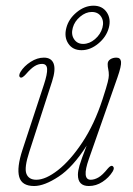

<svg xmlns="http://www.w3.org/2000/svg" viewBox="-20 -630 455 658"><path d="M367 -60Q373.5 -54.5 366 -42Q353 -21 331.2 -6.8Q309.5 7.5 284.5 7.5Q247 7.5 247 -31Q247 -44 252.5 -63Q258 -82 277 -131Q230 -57 181 -24.8Q132 7.5 97 7.5Q54.5 7.5 45.8 -24Q37 -55.5 57 -116.5L130.5 -340Q142.5 -376.5 141.5 -393.8Q140.5 -411 124 -411Q111 -411 98.5 -403.2Q86 -395.5 69.5 -376.5Q55.5 -360.5 49 -365Q45.5 -367.5 46.2 -373Q47 -378.5 50.5 -384Q62.5 -403.5 85 -418Q107.5 -432.5 130.5 -432.5Q156 -432.5 163.8 -412Q171.5 -391.5 158.5 -351L80.5 -110Q62.5 -55 70.5 -34.5Q78.5 -14 104.5 -14Q136.5 -14 178.8 -47Q221 -80 262.2 -142Q303.5 -204 331.5 -290Q345.5 -333 349.2 -348.5Q353 -364 353 -372Q353 -384 351 -392.5Q349 -401 349 -410.5Q349 -421 358 -426.8Q367 -432.5 379 -432.5Q393 -432.5 394.8 -418.5Q396.5 -404.5 382.5 -364.5L284.5 -85Q259.5 -14 291 -14Q303.5 -14 317.2 -21.8Q331 -29.5 349.5 -52.5Q360.5 -65.5 367 -60ZM259.5 -458Q229 -458 214 -480.8Q199 -503.5 207.5 -535Q215.5 -565.5 242.8 -588Q270 -610.5 300.5 -610.5Q330.5 -610.5 345.8 -588Q361 -565.5 353 -535Q344.5 -503.5 317 -480.8Q289.5 -458 259.5 -458ZM294.5 -589Q274 -589 254.8 -573Q235.5 -557 229.5 -535Q223 -512 233.8 -495.8Q244.5 -479.5 265 -479.5Q286.5 -479.5 305.5 -495.8Q324.5 -512 331 -535Q337 -557 326.5 -573Q316 -589 294.5 -589Z"/></svg>

Font: Fraunces 144pt S100 Thin
Style: Italic
Weight: 100
Italic angle: -16°
Version: Version 1.000; ttfautohint (v1.8.3)